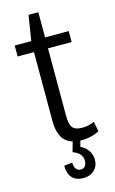

<svg xmlns="http://www.w3.org/2000/svg" viewBox="-131 -722 577 965"><g transform="rotate(-15 157.5 -239.0)"><path d="M219 7Q158 7 129.5 -25.5Q101 -58 101 -128V-532L123 -671H174V-132Q174 -87 188 -70Q202 -53 238 -53Q255 -53 270.5 -56.5Q286 -60 301 -67L311 -15Q298 -8 282.5 -3Q267 2 251 4.5Q235 7 219 7ZM16 -540H297V-483H16ZM178 193Q140 193 120 171Q100 149 100 108L143 103Q143 125 152 136.5Q161 148 176 148Q191 148 199 137.5Q207 127 207 110Q207 90 195 76Q183 62 158 53L173 0H213L203 37Q228 49 242.5 70.5Q257 92 257 118Q257 151 235 172Q213 193 178 193Z"/></g></svg>

Font: Pathway Extreme SemiCondensed Light
Style: Regular
Weight: 300
Width: 4
Version: Version 1.001;gftools[0.9.26]